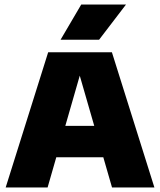

<svg xmlns="http://www.w3.org/2000/svg" viewBox="-20 -825 704 845"><path d="M5 0 192 -595H472.5L659.5 0H473L322.5 -521.5H339.5L189.5 0ZM164 -133 203.5 -271H459.5L499 -133ZM246.5 -650 337.5 -805H534.5L416 -650Z"/></svg>

Font: Encode Sans SC Condensed Thin ExtraBold
Style: Regular
Weight: 800
Version: Version 3.002